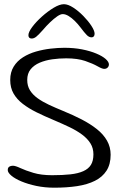

<svg xmlns="http://www.w3.org/2000/svg" viewBox="-20 -848 582 892"><path d="M232 24Q188 24 149 15.8Q110 7.5 80 -5Q50 -17.5 33 -31.8Q16 -46 16 -58Q16 -65.5 19 -69.8Q22 -74 28 -76Q34 -78 40.5 -78Q51.5 -78 75 -67Q98.5 -56 135 -45Q171.5 -34 222 -34Q271 -34 307 -38Q343 -42 367 -52.8Q391 -63.5 402.5 -82.2Q414 -101 414 -131Q414 -160 400 -182.2Q386 -204.5 361 -223Q336 -241.5 302.5 -257.5Q269 -273.5 230 -290Q187 -308 150 -326.2Q113 -344.5 85.5 -365.8Q58 -387 42.8 -413.8Q27.5 -440.5 27.5 -476.5Q27.5 -512.5 43.5 -538.5Q59.5 -564.5 86.8 -581.8Q114 -599 147.2 -608.5Q180.5 -618 215 -622Q249.5 -626 279 -626Q324 -626 361.8 -618.5Q399.5 -611 427.5 -599.2Q455.5 -587.5 470.8 -574Q486 -560.5 486 -548.5Q486 -542.5 483 -537.8Q480 -533 475.2 -530.5Q470.5 -528 464 -528Q454.5 -528 433 -540.2Q411.5 -552.5 375.8 -564.8Q340 -577 287.5 -577Q255 -577 223 -572.5Q191 -568 164.5 -556.8Q138 -545.5 122.2 -526Q106.5 -506.5 106.5 -476.5Q106.5 -449 119.2 -428.5Q132 -408 154.5 -391.8Q177 -375.5 207.5 -361.2Q238 -347 273.5 -332.5Q320 -313.5 360 -292.8Q400 -272 430.2 -248Q460.5 -224 477.2 -194.5Q494 -165 494 -129Q494 -85 475 -55.2Q456 -25.5 421 -8Q386 9.5 338 16.8Q290 24 232 24ZM127.5 -669Q112 -669 112 -684.5Q112 -699 129.8 -722.8Q147.5 -746.5 174.5 -770.8Q201.5 -795 229.2 -811.8Q257 -828.5 277 -828.5Q296 -828.5 320.2 -812.8Q344.5 -797 367.2 -773.8Q390 -750.5 404.8 -727.8Q419.5 -705 419.5 -691.5Q419.5 -683.5 415.8 -679Q412 -674.5 405.5 -674.5Q393.5 -674.5 382.8 -685.5Q372 -696.5 354 -720.5Q342 -736.5 327.5 -750.8Q313 -765 298.5 -773.8Q284 -782.5 271.5 -782.5Q261 -782.5 245.5 -771.8Q230 -761 212.5 -744.2Q195 -727.5 179.5 -709Q159.5 -686.5 148.8 -677.8Q138 -669 127.5 -669Z"/></svg>

Font: Gluten ExtraLight
Style: Regular
Weight: 250
Designer: Tyler Finck
Foundry: Etcetera Type Company
Version: Version 1.300